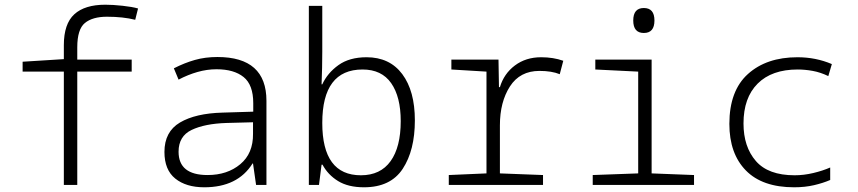

<svg xmlns="http://www.w3.org/2000/svg" viewBox="-20 -785 3640 815"><path d="M308 0V-481H539V-532H308V-584Q308 -661 340.5 -687.5Q373 -714 434 -714Q502 -714 554 -701L566 -749Q542 -756 500.5 -760.5Q459 -765 427 -765Q340 -765 295.5 -724.5Q251 -684 251 -593V-534L76 -523V-481H251V0Z M738 -141Q738 -207 793.5 -233.5Q849 -260 941 -263L1054 -266V-217Q1055 -134 1000 -88Q945 -42 861 -42Q738 -42 738 -141ZM1052 -91H1054L1067 0H1111V-357Q1111 -543 903 -543Q851 -543 807 -530.5Q763 -518 718 -495L738 -447Q778 -468 818.5 -479.5Q859 -491 899 -491Q973 -491 1014 -458Q1055 -425 1055 -347V-311L925 -307Q810 -304 744 -265Q678 -226 678 -140Q678 -64 724 -27Q770 10 847 10Q989 10 1052 -91Z M1741 -274Q1741 -399 1687.5 -470.5Q1634 -542 1536 -542Q1463 -542 1416.5 -508.5Q1370 -475 1348 -427H1345Q1348 -499 1348 -565V-760H1291V0H1334L1345 -86H1349Q1372 -43 1415 -16.5Q1458 10 1525 10Q1638 10 1689.5 -68.5Q1741 -147 1741 -274ZM1348 -263Q1348 -490 1519 -490Q1600 -490 1640.5 -432Q1681 -374 1681 -271Q1681 -161 1638 -101Q1595 -41 1512 -41Q1348 -41 1348 -263Z M2285 0V-42L2102 -49V-253Q2102 -352 2144.5 -418Q2187 -484 2270 -484Q2322 -484 2356 -470L2371 -527Q2329 -542 2277 -542Q2212 -542 2165.5 -507Q2119 -472 2102 -415H2098L2096 -532H1896V-490L2045 -481V-49L1885 -42V0Z M2758 -698Q2758 -751 2713 -751Q2668 -751 2668 -698Q2668 -645 2713 -645Q2758 -645 2758 -698ZM2926 0V-42L2746 -49V-532H2507V-490L2689 -481V-49L2496 -42V0Z M3504 -21V-74Q3472 -60 3432 -50.5Q3392 -41 3353 -41Q3241 -41 3188.5 -101.5Q3136 -162 3136 -261Q3136 -370 3196 -430Q3256 -490 3366 -490Q3397 -490 3430 -484Q3463 -478 3496 -462L3511 -513Q3443 -542 3365 -542Q3234 -542 3155 -471Q3076 -400 3076 -259Q3076 -133 3146 -61.5Q3216 10 3351 10Q3397 10 3435.5 1Q3474 -8 3504 -21Z"/></svg>

Font: Noto Sans Mono UI Light
Style: Regular
Weight: 300
Designer: Monotype Design team
Foundry: Monotype Imaging Inc.
Version: 1.000